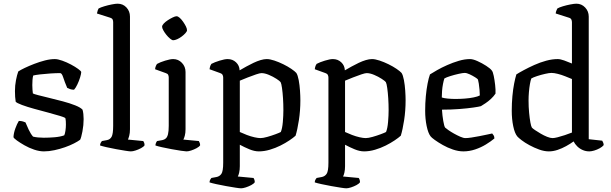

<svg xmlns="http://www.w3.org/2000/svg" viewBox="-20 -820 3308 1040"><path d="M218 0Q193 0 165 -9.5Q137 -19 112.5 -33Q88 -47 71.5 -59Q55 -71 53 -77Q54 -99 63 -124Q72 -149 82 -165Q95 -165 104.5 -162Q114 -159 118 -157Q124 -142 135 -118.5Q146 -95 159 -80Q171 -77 186 -75.5Q201 -74 217 -74Q245 -74 275.5 -76.5Q306 -79 328 -87Q332 -95 334.5 -112Q337 -129 337 -145Q337 -153 336.5 -162.5Q336 -172 334 -180Q331 -184 305 -192Q279 -200 241.5 -210Q204 -220 165.5 -230.5Q127 -241 99 -251.5Q71 -262 65 -269Q63 -281 62 -295.5Q61 -310 61 -327Q61 -357 66.5 -385.5Q72 -414 79 -433Q91 -441 114 -452Q137 -463 165.5 -474Q194 -485 223 -492.5Q252 -500 277 -500Q293 -500 317 -491.5Q341 -483 364.5 -470.5Q388 -458 403.5 -446.5Q419 -435 420 -430Q420 -421 414 -401Q408 -381 398.5 -361.5Q389 -342 381 -334Q369 -334 359 -337.5Q349 -341 344 -344Q330 -377 322.5 -400.5Q315 -424 306 -424Q283 -424 252.5 -422Q222 -420 197 -417Q172 -414 160 -411Q157 -401 156 -386.5Q155 -372 155 -359Q155 -346 156 -334Q157 -322 158 -314Q162 -311 187 -304.5Q212 -298 247.5 -289.5Q283 -281 320.5 -271Q358 -261 387 -249.5Q416 -238 427 -226Q430 -216 431.5 -202.5Q433 -189 433 -175Q433 -142 426.5 -108Q420 -74 414 -63Q402 -54 380.5 -43Q359 -32 332 -22.5Q305 -13 275 -6.5Q245 0 218 0Z M689 0Q681 0 659 -3.5Q637 -7 609.5 -12Q582 -17 558 -22.5Q534 -28 522 -32Q522 -40 525.5 -46.5Q529 -53 532 -56L559 -61Q576 -64 584.5 -79Q593 -94 593 -139V-700Q593 -708 590 -714.5Q587 -721 577 -724L505 -747Q507 -757 509.5 -764Q512 -771 514 -774Q525 -780 545 -786Q565 -792 585.5 -796Q606 -800 617 -800Q646 -800 665 -779.5Q684 -759 684 -730V-120Q684 -99 680 -84.5Q676 -70 673 -64L756 -56Q758 -53 760.5 -47.5Q763 -42 763 -33Q758 -25 744 -17.5Q730 -10 714.5 -5Q699 0 689 0Z M990 0Q983 0 960 -3.5Q937 -7 909.5 -12Q882 -17 857.5 -22.5Q833 -28 822 -32Q822 -39 825 -46Q828 -53 831 -56L859 -61Q870 -63 878 -70Q886 -77 890 -93Q894 -109 894 -139V-400Q894 -408 891 -414.5Q888 -421 878 -424L820 -445Q821 -455 824.5 -463Q828 -471 831 -474Q847 -483 874.5 -491.5Q902 -500 918 -500Q946 -500 965.5 -479.5Q985 -459 985 -430V-120Q985 -100 981 -85Q977 -70 973 -64L1057 -56Q1059 -52 1061.5 -46.5Q1064 -41 1064 -33Q1059 -25 1045 -17.5Q1031 -10 1016 -5Q1001 0 990 0ZM918 -602Q912 -602 901.5 -610.5Q891 -619 881 -631.5Q871 -644 864.5 -656Q858 -668 858 -675Q858 -683 867 -692.5Q876 -702 889 -710.5Q902 -719 915.5 -725.5Q929 -732 936 -732Q944 -732 953.5 -723.5Q963 -715 972 -702Q981 -689 987 -677Q993 -665 993 -656Q993 -650 984.5 -640.5Q976 -631 964 -622Q952 -613 939.5 -607.5Q927 -602 918 -602Z M1286 200Q1278 200 1255.5 196.5Q1233 193 1205 188Q1177 183 1152 177.5Q1127 172 1115 168Q1115 160 1118.5 153.5Q1122 147 1125 144L1152 139Q1169 136 1179 122Q1189 108 1189 61V-400Q1189 -408 1185.5 -414.5Q1182 -421 1173 -424L1115 -445Q1117 -458 1119.5 -464Q1122 -470 1125 -474Q1142 -483 1169.5 -491.5Q1197 -500 1213 -500Q1240 -500 1258.5 -482.5Q1277 -465 1278 -439Q1295 -449 1314 -459.5Q1333 -470 1353 -479.5Q1373 -489 1391.5 -494.5Q1410 -500 1425 -500Q1442 -500 1466 -492Q1490 -484 1514.5 -472Q1539 -460 1558 -447Q1577 -434 1585 -425Q1593 -413 1598 -386Q1603 -359 1605 -329Q1607 -299 1607 -277Q1607 -221 1599 -169Q1591 -117 1581 -85Q1569 -74 1547.5 -59.5Q1526 -45 1499 -31.5Q1472 -18 1441.5 -9Q1411 0 1382 0Q1358 0 1330.5 -11.5Q1303 -23 1279 -36V80Q1279 100 1275.5 115Q1272 130 1268 136L1353 144Q1355 146 1357.5 152.5Q1360 159 1360 167Q1355 175 1341 182.5Q1327 190 1311.5 195Q1296 200 1286 200ZM1391 -72Q1405 -72 1428 -78.5Q1451 -85 1472.5 -93Q1494 -101 1501 -105Q1509 -124 1512 -159Q1515 -194 1515 -223Q1515 -256 1513 -287.5Q1511 -319 1507.5 -343.5Q1504 -368 1500 -375Q1496 -381 1477.5 -393Q1459 -405 1436.5 -414.5Q1414 -424 1396 -424Q1388 -424 1367 -417Q1346 -410 1322 -400.5Q1298 -391 1279 -383V-105Q1296 -97 1317 -89Q1338 -81 1358 -76.5Q1378 -72 1391 -72Z M1856 200Q1848 200 1825.5 196.5Q1803 193 1775 188Q1747 183 1722 177.5Q1697 172 1685 168Q1685 160 1688.5 153.5Q1692 147 1695 144L1722 139Q1739 136 1749 122Q1759 108 1759 61V-400Q1759 -408 1755.5 -414.5Q1752 -421 1743 -424L1685 -445Q1687 -458 1689.5 -464Q1692 -470 1695 -474Q1712 -483 1739.5 -491.5Q1767 -500 1783 -500Q1810 -500 1828.5 -482.5Q1847 -465 1848 -439Q1865 -449 1884 -459.5Q1903 -470 1923 -479.5Q1943 -489 1961.5 -494.5Q1980 -500 1995 -500Q2012 -500 2036 -492Q2060 -484 2084.5 -472Q2109 -460 2128 -447Q2147 -434 2155 -425Q2163 -413 2168 -386Q2173 -359 2175 -329Q2177 -299 2177 -277Q2177 -221 2169 -169Q2161 -117 2151 -85Q2139 -74 2117.5 -59.5Q2096 -45 2069 -31.5Q2042 -18 2011.5 -9Q1981 0 1952 0Q1928 0 1900.5 -11.5Q1873 -23 1849 -36V80Q1849 100 1845.5 115Q1842 130 1838 136L1923 144Q1925 146 1927.5 152.5Q1930 159 1930 167Q1925 175 1911 182.5Q1897 190 1881.5 195Q1866 200 1856 200ZM1961 -72Q1975 -72 1998 -78.5Q2021 -85 2042.5 -93Q2064 -101 2071 -105Q2079 -124 2082 -159Q2085 -194 2085 -223Q2085 -256 2083 -287.5Q2081 -319 2077.5 -343.5Q2074 -368 2070 -375Q2066 -381 2047.5 -393Q2029 -405 2006.5 -414.5Q1984 -424 1966 -424Q1958 -424 1937 -417Q1916 -410 1892 -400.5Q1868 -391 1849 -383V-105Q1866 -97 1887 -89Q1908 -81 1928 -76.5Q1948 -72 1961 -72Z M2490 0Q2463 0 2433.5 -10Q2404 -20 2378.5 -34.5Q2353 -49 2335 -62Q2317 -75 2312 -82Q2299 -99 2291 -137.5Q2283 -176 2283 -220Q2283 -261 2286.5 -298.5Q2290 -336 2296 -367Q2302 -398 2309 -417Q2323 -426 2347.5 -440Q2372 -454 2402.5 -467.5Q2433 -481 2465 -490.5Q2497 -500 2526 -500Q2542 -500 2566.5 -489Q2591 -478 2613.5 -463.5Q2636 -449 2644 -438Q2650 -431 2654.5 -408.5Q2659 -386 2662 -360Q2665 -334 2664 -313Q2654 -298 2639.5 -284.5Q2625 -271 2610 -261Q2595 -251 2585 -245Q2575 -242 2544 -237.5Q2513 -233 2469 -229.5Q2425 -226 2374 -226Q2376 -194 2381 -165Q2386 -136 2391 -129Q2395 -125 2408.5 -115.5Q2422 -106 2439 -96.5Q2456 -87 2473 -79.5Q2490 -72 2501 -72Q2513 -72 2533.5 -75Q2554 -78 2576.5 -82.5Q2599 -87 2618 -91Q2637 -95 2646 -97Q2650 -93 2654 -86.5Q2658 -80 2658 -70Q2639 -54 2612 -37.5Q2585 -21 2553.5 -10.5Q2522 0 2490 0ZM2447 -284Q2472 -284 2498 -286Q2524 -288 2546 -292.5Q2568 -297 2579 -303Q2579 -315 2577.5 -333Q2576 -351 2573.5 -367Q2571 -383 2569 -389Q2567 -393 2553.5 -401.5Q2540 -410 2524 -417.5Q2508 -425 2497 -425Q2487 -425 2464.5 -420Q2442 -415 2419.5 -408Q2397 -401 2387 -395Q2383 -383 2379.5 -365Q2376 -347 2374.5 -327.5Q2373 -308 2373 -292Q2384 -288 2405.5 -286Q2427 -284 2447 -284Z M2953 0Q2928 0 2900.5 -10Q2873 -20 2848 -33.5Q2823 -47 2805.5 -60.5Q2788 -74 2782 -81Q2768 -98 2760 -136.5Q2752 -175 2752 -220Q2752 -261 2755.5 -299Q2759 -337 2765 -367.5Q2771 -398 2777 -417Q2791 -426 2817 -440Q2843 -454 2874 -468Q2905 -482 2938 -491Q2971 -500 3001 -500Q3015 -500 3036 -492.5Q3057 -485 3078 -476V-700Q3078 -707 3075 -714Q3072 -721 3062 -724L2990 -747Q2991 -756 2994 -763Q2997 -770 2999 -774Q3009 -780 3029 -786Q3049 -792 3070 -796Q3091 -800 3102 -800Q3130 -800 3149.5 -779.5Q3169 -759 3169 -730V-66L3242 -58Q3244 -55 3247 -48Q3250 -41 3250 -34Q3243 -25 3228.5 -17Q3214 -9 3198.5 -4.5Q3183 0 3172 0Q3153 0 3136 -7.5Q3119 -15 3106.5 -27.5Q3094 -40 3087 -54Q3069 -41 3046.5 -28.5Q3024 -16 3000 -8Q2976 0 2953 0ZM2973 -72Q2983 -72 3000.5 -76.5Q3018 -81 3039.5 -88Q3061 -95 3078 -102V-392Q3061 -399 3041 -407Q3021 -415 3001 -420Q2981 -425 2967 -425Q2955 -425 2933 -420Q2911 -415 2889.5 -408Q2868 -401 2858 -395Q2854 -385 2850.5 -365Q2847 -345 2845 -321.5Q2843 -298 2843 -276Q2843 -241 2846 -209.5Q2849 -178 2853 -156.5Q2857 -135 2861 -129Q2865 -124 2878.5 -115Q2892 -106 2909 -96Q2926 -86 2943.5 -79Q2961 -72 2973 -72Z"/></svg>

Font: Texturina Medium 12pt
Style: Regular
Weight: 400
Version: Version 1.002